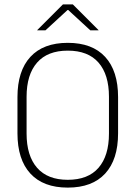

<svg xmlns="http://www.w3.org/2000/svg" viewBox="-20 -844 617 874"><path d="M288.5 10Q177 10 118.2 -54Q59.5 -118 59.5 -237V-402Q59.5 -521 118.2 -585Q177 -649 288.5 -649Q400 -649 458.8 -585Q517.5 -521 517.5 -402V-237Q517.5 -118 458.8 -54Q400 10 288.5 10ZM288.5 -25.5Q381 -25.5 428.5 -80.2Q476 -135 476 -236V-403.5Q476 -504.5 428.5 -559Q381 -613.5 288.5 -613.5Q196.5 -613.5 148.8 -559Q101 -504.5 101 -403.5V-236Q101 -135 148.8 -80.2Q196.5 -25.5 288.5 -25.5ZM149.5 -707 266.5 -824H311.5L428.5 -707V-706H391L290.5 -798.5H287.5L187 -706H149.5Z"/></svg>

Font: Anek Kannada ExtraLight
Style: Regular
Weight: 250
Version: Version 1.003